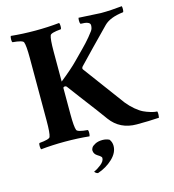

<svg xmlns="http://www.w3.org/2000/svg" viewBox="-123 -748 962 1064"><g transform="rotate(-15 357.5 -216.5)"><path d="M377.9 42Q399.4 42 417 50.8Q429.7 67.4 429.7 88.9Q429.7 127.9 393.6 162.1Q357.4 196.3 307.6 212.9Q300.8 211.9 294.9 207Q289.1 202.1 289.1 199.2Q308.6 191.4 330.6 173.8Q352.5 156.2 352.5 137.7Q352.5 129.9 331.1 117.2Q309.6 104.5 309.6 83Q309.6 77.1 314.5 68.4Q319.3 59.6 336.4 50.8Q353.5 42 377.9 42ZM176.8 -639.6Q248 -639.6 314.5 -646.5Q317.4 -641.6 317.9 -628.4Q318.4 -615.2 314.5 -610.4Q256.8 -605.5 252 -592.8Q244.1 -573.2 244.1 -501V-329.1Q312.5 -383.8 345.7 -418Q356.4 -428.7 376.5 -449.2Q396.5 -469.7 404.8 -478Q413.1 -486.3 426.3 -500.5Q439.5 -514.6 450.2 -527.8Q460.9 -541 472.7 -556.6Q482.4 -569.3 482.4 -588.9Q482.4 -611.3 427.7 -611.3Q423.8 -617.2 423.8 -628.9Q423.8 -640.6 425.8 -646.5L552.7 -639.6Q610.4 -639.6 673.8 -646.5Q675.8 -641.6 675.8 -628.9Q675.8 -616.2 671.9 -612.3Q595.7 -603.5 561.5 -569.3Q451.2 -457 377.9 -379.9Q371.1 -371.1 375 -364.3L550.8 -127Q571.3 -101.6 594.7 -82Q618.2 -62.5 636.7 -53.7Q655.3 -44.9 673.8 -39.6Q692.4 -34.2 700.2 -33.2Q708 -32.2 712.9 -32.2Q715.8 -25.4 714.8 -12.2Q713.9 1 712.9 3.9Q656.2 7.8 585 7.8Q489.3 7.8 435.5 -65.4Q424.8 -81.1 392.1 -124.5Q359.4 -168 319.3 -220.7Q279.3 -273.4 263.7 -294.9Q259.8 -298.8 253.9 -298.8Q247.1 -298.8 244.1 -293V-141.6Q244.1 -69.3 252 -49.8Q256.8 -37.1 314.5 -32.2Q318.4 -27.3 317.9 -14.2Q317.4 -1 314.5 3.9Q248 -2.9 174.8 -2.9Q103.5 -2.9 37.1 3.9Q34.2 -1 33.7 -14.2Q33.2 -27.3 37.1 -32.2Q94.7 -37.1 99.6 -49.8Q107.4 -69.3 107.4 -141.6V-501Q107.4 -573.2 99.6 -592.8Q94.7 -605.5 37.1 -610.4Q33.2 -615.2 33.7 -628.4Q34.2 -641.6 37.1 -646.5Q103.5 -639.6 176.8 -639.6Z"/></g></svg>

Font: Crimson
Style: Bold
Weight: 700
Version: Version 0.8 ; ttfautohint (v1.00) -l 8 -r 50 -G 200 -x 14 -D